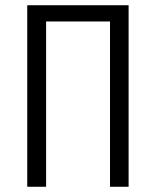

<svg xmlns="http://www.w3.org/2000/svg" viewBox="-20 -713 597 733"><path d="M84 0V-693H471V0H400V-631H156V0Z"/></svg>

Font: Ubuntu Sans Condensed
Style: Regular
Weight: 400
Width: 3
Designer: Dalton Maag Ltd
Foundry: Dalton Maag Ltd
Version: Version 1.006; ttfautohint (v1.8.4.7-5d5b)